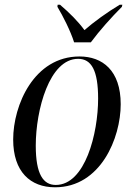

<svg xmlns="http://www.w3.org/2000/svg" viewBox="-20 -786 570 816"><path d="M295 -606H366C402 -655 454 -713 498 -757L500 -766H489C434 -733 379 -693 339 -658C312 -695 276 -731 235 -766H225L224 -757C247 -719 280 -654 295 -606ZM214 10C408 10 493 -200 493 -343C493 -487 415 -546 318 -546C125 -546 36 -340 36 -193C36 -56 109 10 214 10ZM217 0C164 0 132 -45 132 -167C132 -319 190 -536 312 -536C369 -536 397 -486 397 -367C397 -219 342 0 217 0Z"/></svg>

Font: Noto Serif Display SemiCondensed
Style: Italic
Weight: 400
Width: 4
Italic angle: -12°
Designer: Monotype Design Team
Foundry: Monotype Imaging Inc.
Version: Version 2.009